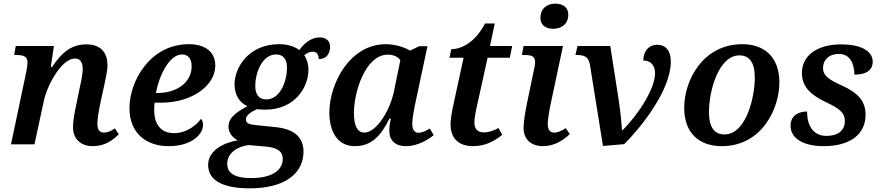

<svg xmlns="http://www.w3.org/2000/svg" viewBox="-20 -787 4806 1047"><path d="M487 10C552 10 596 -23 628 -55L606 -87C584 -71 566 -64 546 -64C524 -64 511 -80 511 -110C511 -139 517 -173 524 -209L548 -320C555 -355 566 -398 566 -432C566 -492 537 -545 451 -545C373 -545 319 -505 264 -422H257L274 -536H66L57 -487H71C109 -487 130 -478 130 -447C130 -438 128 -417 124 -399L40 0H168L220 -241C238 -322 315 -468 389 -468C425 -468 431 -435 431 -410C431 -376 418 -322 412 -295L396 -217C384 -162 378 -123 378 -94C378 -32 417 10 487 10Z M899 10C1029 10 1087 -57 1087 -105C1087 -120 1083 -133 1076 -139C1048 -101 995 -61 930 -61C858 -61 821 -107 821 -188C821 -199 821 -213 823 -227H859C1029 -227 1154 -322 1154 -429C1154 -502 1101 -546 1010 -546C799 -546 686 -346 686 -197C686 -57 782 10 899 10ZM840 -280H830C849 -379 904 -490 973 -490C1006 -490 1025 -467 1025 -425C1025 -338 945 -280 840 -280Z M1342 240C1532 240 1635 160 1635 40C1635 -43 1578 -85 1480 -94L1374 -105C1344 -108 1321 -113 1321 -135C1321 -160 1351 -178 1382 -192C1393 -190 1414 -189 1426 -189C1590 -189 1662 -313 1662 -407C1662 -437 1653 -466 1639 -486C1653 -497 1667 -505 1686 -505C1707 -505 1718 -489 1718 -465C1766 -465 1780 -501 1780 -533C1780 -561 1761 -583 1724 -583C1677 -583 1640 -552 1612 -514C1583 -536 1545 -546 1502 -546C1337 -546 1259 -420 1259 -327C1259 -270 1285 -228 1329 -208C1255 -168 1226 -139 1226 -97C1226 -61 1250 -35 1276 -22C1194 -7 1115 36 1115 112C1115 191 1184 240 1342 240ZM1432 -245C1395 -245 1372 -267 1372 -319C1372 -387 1408 -490 1485 -490C1523 -490 1545 -467 1545 -417C1545 -348 1510 -245 1432 -245ZM1350 184C1248 184 1219 150 1219 106C1219 48 1274 12 1335 4L1427 12C1495 18 1522 40 1522 80C1522 135 1472 184 1350 184Z M1914 10C2005 10 2056 -44 2104 -141H2111C2105 -112 2103 -94 2103 -74C2103 -19 2138 10 2193 10C2257 10 2313 -24 2345 -50L2324 -86C2302 -73 2282 -63 2262 -63C2241 -63 2228 -79 2228 -113C2228 -139 2239 -198 2244 -220L2311 -535H2266L2216 -511C2187 -529 2135 -546 2084 -546C1886 -546 1776 -329 1776 -173C1776 -69 1821 10 1914 10ZM1967 -64C1934 -64 1910 -92 1910 -171C1910 -286 1973 -489 2095 -489C2123 -489 2150 -479 2163 -458L2128 -288C2105 -178 2030 -64 1967 -64Z M2560 10C2627 10 2677 -18 2719 -52L2698 -89C2676 -76 2646 -65 2619 -65C2587 -65 2567 -82 2567 -117C2567 -137 2571 -164 2578 -196L2639 -472H2760L2773 -536H2652L2678 -659H2625C2571 -556 2498 -519 2441 -519L2431 -472H2508L2447 -191C2442 -166 2437 -132 2437 -108C2437 -29 2485 10 2560 10Z M2997 -630C3038 -630 3079 -653 3079 -707C3079 -749 3047 -767 3008 -767C2963 -767 2927 -741 2927 -689C2927 -649 2957 -630 2997 -630ZM2941 10C3005 10 3056 -25 3087 -56L3065 -88C3042 -73 3022 -64 3001 -64C2979 -64 2967 -80 2967 -111C2967 -137 2975 -182 2981 -212L3050 -536H2835L2826 -487H2842C2879 -487 2898 -480 2898 -448C2898 -437 2896 -423 2892 -408L2855 -230C2845 -183 2835 -123 2835 -90C2835 -30 2873 10 2941 10Z M3197 -434 3268 9 3384 -1C3475 -92 3638 -294 3638 -451C3638 -515 3607 -543 3563 -543C3521 -543 3488 -511 3488 -457C3525 -457 3552 -434 3552 -388C3552 -307 3468 -170 3375 -77H3372C3370 -110 3364 -173 3354 -240L3308 -536H3129L3118 -487H3128C3167 -487 3190 -476 3197 -434Z M3916 10C4134 10 4230 -194 4230 -337C4230 -485 4139 -546 4028 -546C3812 -546 3711 -348 3711 -199C3711 -59 3795 10 3916 10ZM3931 -54C3879 -54 3846 -88 3846 -177C3846 -292 3899 -485 4012 -485C4064 -485 4096 -450 4096 -364C4096 -252 4047 -54 3931 -54Z M4471 10C4619 10 4700 -57 4700 -161C4700 -236 4658 -281 4572 -320C4502 -352 4468 -373 4468 -417C4468 -460 4500 -493 4555 -493C4619 -493 4639 -433 4639 -380C4701 -380 4739 -402 4739 -451C4739 -499 4692 -545 4566 -545C4435 -545 4353 -483 4353 -390C4353 -312 4402 -269 4484 -230C4554 -197 4587 -174 4587 -127C4587 -74 4548 -46 4487 -46C4410 -46 4381 -108 4381 -179C4339 -179 4291 -160 4291 -101C4291 -32 4362 10 4471 10Z"/></svg>

Font: Noto Serif SemiBold
Style: Italic
Weight: 600
Italic angle: -12°
Designer: Monotype Design Team
Foundry: Monotype Imaging Inc.
Version: Version 2.014